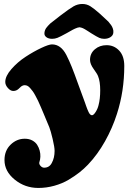

<svg xmlns="http://www.w3.org/2000/svg" viewBox="-20 -742 645 958"><path d="M313 -576.7Q279.3 -558.1 266.4 -553.2Q253.4 -548.3 240.2 -548.3Q222.2 -548.3 211.2 -556.6Q200.2 -564.9 201.7 -578.1Q203.1 -591.8 210.4 -602.1Q217.8 -612.3 231 -625L281.7 -664.6Q325.7 -698.2 346.7 -710.2Q367.7 -722.2 391.1 -722.2Q412.6 -722.2 430.7 -710.9Q448.7 -699.7 478 -673.8L521 -633.8Q530.3 -622.6 534.9 -616Q539.6 -609.4 543.2 -599.1Q546.9 -588.9 545.4 -578.1Q543.9 -564.9 531 -556.6Q518.1 -548.3 500 -548.3Q486.8 -548.3 475.3 -553.2Q463.9 -558.1 434.1 -576.7Q430.7 -579.1 422.9 -584Q415 -588.9 412.1 -590.8Q409.2 -592.8 403.3 -596.2Q397.5 -599.6 394 -601.1Q390.6 -602.5 386 -604Q381.3 -605.5 377 -606Q371.6 -605.5 366.2 -603.8Q360.8 -602.1 353.8 -598.9Q346.7 -595.7 342.5 -593.3Q338.4 -590.8 328.1 -585.2Q317.9 -579.6 313 -576.7ZM2.4 56.6Q2.4 9.3 33 -20.3Q63.5 -49.8 103.5 -49.8Q125 -49.8 140.9 -41.3Q156.7 -32.7 165.3 -19.5Q173.8 -6.3 178 9.5Q182.1 25.4 181.4 40Q180.7 54.7 176.8 65.9Q173.3 75.2 181.6 85Q189.9 94.7 200.2 94.7Q226.1 94.7 238.3 71.3Q252.4 45.9 252.4 10.7Q252.4 -7.3 242.7 -48.6Q232.9 -89.8 226.1 -106.9Q221.2 -118.7 211.4 -142.1Q201.7 -165.5 196.8 -177.2Q191.9 -189 183.3 -209Q174.8 -229 169.7 -239.5Q164.6 -250 156.7 -264.6Q148.9 -279.3 143.1 -286.9Q137.2 -294.4 130.4 -302.5Q123.5 -310.5 116.9 -313.7Q110.4 -316.9 103.5 -316.9Q93.8 -316.9 84.5 -309.6Q83 -308.1 79.3 -304.7Q75.7 -301.3 73 -298.8Q70.3 -296.4 68.8 -295.4Q59.1 -288.1 45.9 -288.1Q32.7 -288.1 19.5 -302.7Q6.3 -317.4 6.3 -333Q6.3 -362.3 37.1 -397.5Q67.9 -432.6 107.9 -458.7Q147.9 -484.9 185.8 -502.7Q223.6 -520.5 239.3 -520.5Q283.7 -520.5 311 -467.8Q325.7 -439 338.4 -407.2Q351.1 -375.5 370.4 -321.5Q389.6 -267.6 404.3 -229Q405.3 -225.6 409.2 -214.8Q413.1 -204.1 415.5 -197.8Q418 -191.4 421.9 -183.1Q425.8 -174.8 430.2 -170.9Q434.6 -167 439 -167Q446.8 -167 457 -182.9Q467.3 -198.7 471.7 -217.3Q480 -248 480 -291.7Q480 -335.4 469.2 -362.3Q465.3 -373 447.3 -397.7Q429.2 -422.4 429.2 -443.4Q429.2 -475.6 453.4 -496.1Q477.5 -516.6 511.7 -516.6Q549.3 -516.6 574.7 -489.5Q600.1 -462.4 600.1 -413.1Q600.1 -287.1 563.5 -173.8Q541 -103 503.9 -36.9Q466.8 29.3 418.9 79.6Q399.4 100.1 376.2 118.4Q353 136.7 321.8 155.3Q290.5 173.8 251.2 184.8Q211.9 195.8 171.4 195.8Q104.5 195.8 53.5 154.3Q2.4 112.8 2.4 56.6Z"/></svg>

Font: Cooper* Black
Style: Italic
Weight: 900
Italic angle: -7°
Designer: Owen Earl
Foundry: indestructible type*
Version: Version 0.001